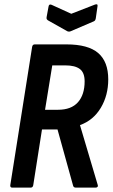

<svg xmlns="http://www.w3.org/2000/svg" viewBox="-20 -858 517 878"><path d="M36 0Q26 0 27 -11L127 -644Q129 -655 139 -655H284Q383 -655 429 -615.5Q475 -576 475 -495Q475 -422 441 -365Q407 -308 346 -286V-285L427 -12Q429 -7 426 -3.5Q423 0 417 0H327Q316 0 314 -10L243 -266H172L132 -11Q130 0 120 0ZM186 -356H245Q306 -356 336.5 -390.5Q367 -425 367 -486Q367 -526 345 -542.5Q323 -559 279 -559H219ZM414 -837Q428 -842 426 -830L418 -774Q417 -769 415 -765.5Q413 -762 408 -760L303 -715Q296 -712 288 -715L201 -764Q197 -766 194.5 -769.5Q192 -773 193 -779L202 -828Q204 -841 216 -836L306 -795Z"/></svg>

Font: Sofia Sans Condensed
Style: Bold Italic
Weight: 700
Italic angle: -9°
Version: Version 4.100